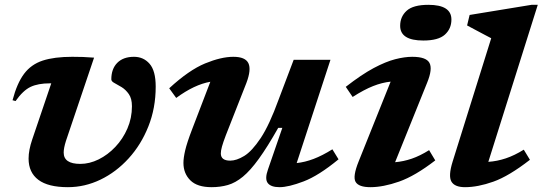

<svg xmlns="http://www.w3.org/2000/svg" viewBox="-20 -764 2250 796"><path d="M625.5 -405Q625.5 -316 595.2 -240Q565 -164 513.2 -107.2Q461.5 -50.5 396.5 -19.2Q331.5 12 261.5 12Q179.5 12 139 -18.5Q98.5 -49 98.5 -106.5Q98.5 -141.5 113.5 -185.5L192.5 -418.5H187Q138 -418.5 106.8 -403.8Q75.5 -389 44.5 -345L32 -348.5Q50.5 -419 79.8 -458Q109 -497 157 -512.8Q205 -528.5 279.5 -528.5Q304.5 -528.5 323.8 -527.8Q343 -527 370 -525L253.5 -180Q244 -150 244 -131.5Q244 -84.5 313 -84.5Q351 -84.5 389 -103.2Q427 -122 458.2 -155Q489.5 -188 508.2 -231.2Q527 -274.5 527 -323.5Q527 -355.5 514 -374Q501 -392.5 484.2 -402.8Q467.5 -413 454.5 -419.8Q441.5 -426.5 441.5 -435Q441.5 -478.5 466.2 -503.5Q491 -528.5 535.5 -528.5Q575 -528.5 600.2 -499.5Q625.5 -470.5 625.5 -405Z M1091 -61.5 1150.5 -234H1133.5Q1088.5 -154.5 1053.2 -105.8Q1018 -57 987 -31.5Q956 -6 924.8 3Q893.5 12 857 12Q797.5 12 769 -16.5Q740.5 -45 740.5 -88.5Q740.5 -109.5 747.8 -140.8Q755 -172 776.5 -228L852 -425Q786 -413.5 710.5 -358L681.5 -398Q763.5 -473.5 830.2 -501Q897 -528.5 947.5 -528.5Q997 -528.5 1009.8 -502Q1022.5 -475.5 1001.5 -420L916 -202.5Q905 -173.5 900.2 -156.2Q895.5 -139 895.5 -128Q895.5 -98 934.5 -98Q960.5 -98 992.5 -117.5Q1024.5 -137 1060.8 -191.5Q1097 -246 1135 -351L1197.5 -516H1350L1210 -88Q1244 -91.5 1280.2 -105.2Q1316.5 -119 1358 -145L1383.5 -103.5Q1301 -35.5 1238.5 -11.8Q1176 12 1139 12Q1103 12 1090 -5.2Q1077 -22.5 1091 -61.5Z M1639 -657Q1639 -695 1666 -719.5Q1693 -744 1756 -744Q1851.5 -744 1851.5 -683Q1851.5 -645 1824.5 -620.5Q1797.5 -596 1735 -596Q1639 -596 1639 -657ZM1467 -95 1599.5 -425.5Q1564.5 -422 1527 -407.2Q1489.5 -392.5 1442 -362L1413.5 -404Q1479 -455 1529.2 -481.8Q1579.5 -508.5 1618.5 -518.5Q1657.5 -528.5 1689 -528.5Q1747 -528.5 1760.5 -503.2Q1774 -478 1751 -421.5L1618 -91.5Q1653 -94.5 1687.2 -106.2Q1721.5 -118 1759 -141.5L1784.5 -99Q1701 -34.5 1634.8 -11.2Q1568.5 12 1515.5 12Q1467 12 1454.2 -10Q1441.5 -32 1467 -95Z M2016.5 -605.5Q2007.5 -610 1989.2 -619.8Q1971 -629.5 1950.8 -640.2Q1930.5 -651 1916.5 -658.5L1927 -702L2183.5 -744H2209.5L2004.5 -93Q2041 -95.5 2077 -107.5Q2113 -119.5 2151.5 -143.5L2177 -101.5Q2089.5 -33.5 2025.2 -10.8Q1961 12 1908 12Q1865 12 1851.5 -11.2Q1838 -34.5 1856.5 -94Z"/></svg>

Font: Newsreader Caption SemiBold
Style: Italic
Weight: 600
Italic angle: -17°
Designer: Hugues Gentile
Foundry: Production Type
Version: Version 1.001